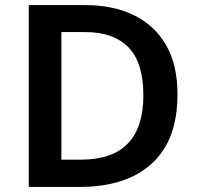

<svg xmlns="http://www.w3.org/2000/svg" viewBox="-20 -734 776 754"><path d="M677 -364Q677 -183 576 -91.5Q475 0 294 0H93V-714H315Q425 -714 506.5 -674Q588 -634 632.5 -556.5Q677 -479 677 -364ZM543 -360Q543 -488 484.5 -548Q426 -608 315 -608H221V-107H298Q543 -107 543 -360Z"/></svg>

Font: Noto Sans Gujarati SemiBold
Style: Regular
Weight: 600
Designer: Jelle Bosma - Monotype Design Team, Universal Thirst
Foundry: Monotype Imaging Inc.
Version: Version 2.106; ttfautohint (v1.8.4.7-5d5b)